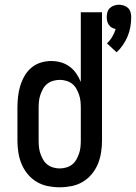

<svg xmlns="http://www.w3.org/2000/svg" viewBox="-20 -787 577 815"><path d="M475 -565 434 -603Q447 -615 456.5 -631Q466 -647 471 -664Q463 -665 455 -669.5Q447 -674 442 -681.5Q437 -689 435 -697.5Q433 -706 433 -715Q433 -725 436 -735.5Q439 -746 446.5 -753Q454 -760 464.5 -763.5Q475 -767 485 -767Q495 -767 505.5 -763.5Q516 -760 523.5 -753Q531 -746 534 -735.5Q537 -725 537 -715Q537 -694 533.5 -673.5Q530 -653 522 -633.5Q514 -614 502 -596.5Q490 -579 475 -565ZM233 8Q208 8 183 3Q158 -2 136 -15Q114 -28 97.5 -48Q81 -68 71.5 -91Q62 -114 58 -139.5Q54 -165 54 -190V-330Q54 -353 56.5 -376Q59 -399 65.5 -421Q72 -443 83.5 -463.5Q95 -484 112.5 -499Q130 -514 152 -521Q174 -528 197 -528Q218 -528 238 -522.5Q258 -517 274.5 -505Q291 -493 303 -476Q315 -459 323 -439V-735H413V-190Q413 -165 409 -139.5Q405 -114 395.5 -91Q386 -68 369.5 -48Q353 -28 331 -15Q309 -2 284 3Q259 8 233 8ZM233 -72Q247 -72 261 -76Q275 -80 286 -88.5Q297 -97 304 -109.5Q311 -122 315.5 -135Q320 -148 321.5 -162Q323 -176 323 -190V-330Q323 -344 321.5 -358Q320 -372 315.5 -385Q311 -398 304 -410.5Q297 -423 286 -431.5Q275 -440 261 -444Q247 -448 234 -448Q220 -448 206 -444Q192 -440 181 -431.5Q170 -423 163 -410.5Q156 -398 151.5 -385Q147 -372 145.5 -358Q144 -344 144 -330V-190Q144 -176 145.5 -162Q147 -148 151.5 -135Q156 -122 163 -109.5Q170 -97 181 -88.5Q192 -80 206 -76Q220 -72 233 -72Z"/></svg>

Font: Iosevka Bendy Medium
Style: Regular
Weight: 500
Monospace: yes
Designer: Belleve Invis
Foundry: Belleve Invis
Version: Version 30.1.2